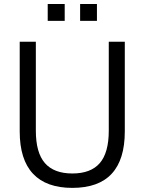

<svg xmlns="http://www.w3.org/2000/svg" viewBox="-20 -909 706 938"><path d="M333.2 8.9Q206.1 8.9 141.2 -60.3Q76.3 -129.6 76.3 -267V-705H155.1V-270.7Q155.1 -163.1 199.3 -112.3Q243.6 -61.5 333.5 -61.5Q423.8 -61.5 467.6 -112.3Q511.4 -163.1 511.4 -270.7V-705H589.7V-267Q589.7 -129.3 525.7 -60.2Q461.8 8.9 333.2 8.9ZM371.4 -807.1V-889.3H453.6V-807.1ZM213.1 -807.1V-889.3H296.1V-807.1Z"/></svg>

Font: Nunito Sans 12pt ExtraLight SemiCondensed
Style: Regular
Weight: 200
Width: 4
Version: Version 3.101;gftools[0.9.27]